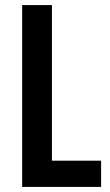

<svg xmlns="http://www.w3.org/2000/svg" viewBox="-20 -734 433 754"><path d="M67 0H377V-103H184V-714H67Z"/></svg>

Font: Noto Sans Arabic UI XCn SmBd
Style: Regular
Weight: 600
Width: 2
Designer: Monotype Design Team, Nadine Chahine and Nizar Qandah
Foundry: Monotype Imaging Inc.
Version: Version 2.010